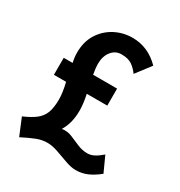

<svg xmlns="http://www.w3.org/2000/svg" viewBox="-154 -736 808 860"><g transform="rotate(30 250.0 -306.5)"><path d="M67 13 31 -74Q70 -91 93 -108.5Q116 -126 126.5 -152.5Q137 -179 137 -224Q137 -240 134 -261Q131 -282 125 -307H62V-395H108Q102 -421 102 -446Q102 -501 127 -541.5Q152 -582 194 -604.5Q236 -627 286 -627Q366 -627 427 -565L369 -489Q355 -509 335 -523.5Q315 -538 279 -538Q248 -538 228 -513Q208 -488 208 -447Q208 -429 214 -395H338V-307H232Q237 -284 239.5 -263.5Q242 -243 242 -226Q242 -194 235.5 -167Q229 -140 214 -115Q241 -119 265.5 -109Q290 -99 315 -88Q340 -77 367 -77Q384 -77 401 -85.5Q418 -94 440 -113L476 -34Q446 -10 418.5 2Q391 14 359 14Q336 14 306.5 3.5Q277 -7 246.5 -18Q216 -29 190 -29Q162 -29 134 -18Q106 -7 67 13Z"/></g></svg>

Font: Ligconsolata
Style: Bold
Weight: 700
Monospace: yes
Designer: Raph Levien, Cyreal, Brenton Simpson
Foundry: Raph Levien, Cyreal, Google
Version: Version 3.001; ttfautohint (v1.8.2.53-6de2)